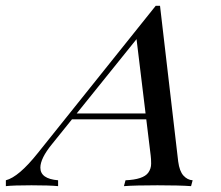

<svg xmlns="http://www.w3.org/2000/svg" viewBox="-103 -635 755 655"><path d="M362.8 -501.5 158.7 -248H393.6ZM319.8 0 325.2 -20Q385.7 -22.5 402.8 -45.9Q412.6 -59.6 412.6 -76.4Q412.6 -93.3 411.1 -104L396 -228H142.6L74.2 -143.1Q34.7 -94.7 34.7 -63Q34.7 -24.9 95.2 -20V0Q65.4 -2.9 4.2 -2.9Q-57.1 -2.9 -83 0V-20Q-39.1 -31.2 25.9 -112.8L428.2 -615.2H442.9L504.9 -84Q509.3 -50.8 522.9 -35.9Q536.6 -21 554.2 -20L548.8 0Q508.8 -2.9 434.1 -2.9Q359.4 -2.9 319.8 0Z"/></svg>

Font: PlayfairDisplaySC-Italic
Style: Italic
Weight: 400
Italic angle: -14°
Designer: Claus Eggers Sørensen
Foundry: Claus Eggers Sørensen
Version: Version 1.004;PS 001.004;hotconv 1.0.70;makeotf.lib2.5.58329